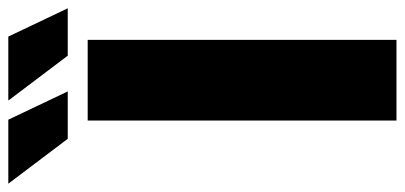

<svg xmlns="http://www.w3.org/2000/svg" viewBox="-373 -698 974 462"><g transform="rotate(-90 114.0 -467.0)"><path d="M55 0V-743H249V0ZM211 -791 103 -934H257L325 -791ZM11 -791 -97 -934H57L125 -791Z"/></g></svg>

Font: Exo Thin Black
Style: Regular
Weight: 900
Version: Version 2.000